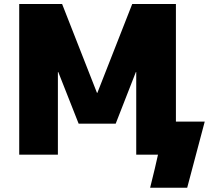

<svg xmlns="http://www.w3.org/2000/svg" viewBox="-20 -750 1016 931"><path d="M73.2 0V-730.5H281.2L450.2 -299.8H452.1L621.1 -730.5H833V-160.2H972.7L887.7 160.2H708Q734.4 54.7 746.1 0H640.6V-400.4H638.7L541 -150.4H361.3L262.7 -400.4H260.7V0Z"/></svg>

Font: GenEi M Gothic v2 Black
Style: Regular
Weight: 900
Version: Version 2.0